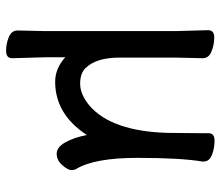

<svg xmlns="http://www.w3.org/2000/svg" viewBox="-67 -468 724 630"><g transform="rotate(90 295.0 -153.0)"><path d="M510 -459V-455Q498 -384 498 -242Q498 -100 535 -40Q538 -35 538 -24.5Q538 -14 522 4.5Q506 23 484.5 23Q463 23 447 -5.5Q431 -34 423 -76Q355 28 248 28Q205 28 168 -5V63L171 169Q171 189 147 189Q123 189 101.5 180Q80 171 80 151L82 63V-368L79 -474Q79 -494 103 -494Q127 -494 149 -485Q171 -476 171 -456L169 -368V-183Q169 -106 204 -71Q221 -54 255 -54Q289 -54 326 -84Q411 -157 416 -342Q417 -418 417 -442V-475Q417 -495 441.5 -495Q466 -495 488 -486.5Q510 -478 510 -459Z"/></g></svg>

Font: LXGW ZhenKai
Style: Regular
Weight: 400
Designer: LXGW / Fontworks Inc.
Foundry: LXGW / Fontworks Inc.
Version: Version 0.800;June 8, 2025